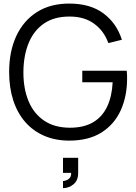

<svg xmlns="http://www.w3.org/2000/svg" viewBox="-20 -754 745 1050"><path d="M358.5 15Q282.5 15 221.5 -11.5Q160.5 -38 117.8 -87Q75 -136 52.5 -205.2Q30 -274.5 30 -360Q30 -473 69.2 -557.2Q108.5 -641.5 182 -688Q255.5 -734.5 358.5 -734.5Q473.5 -734.5 545.8 -680.8Q618 -627 646.5 -536.5L572.5 -518.5Q549 -584.5 495.2 -624Q441.5 -663.5 361.5 -663.5Q360.5 -663.5 359.5 -663.5Q276.5 -663.5 220.8 -625.5Q165 -587.5 136.8 -518.8Q108.5 -450 108 -360Q108 -358.5 108 -357Q108 -269 136 -201.2Q164 -133.5 220.5 -94.8Q277 -56 361.5 -55.5Q439 -55.5 489.5 -85.5Q540 -115.5 566.2 -171.5Q592.5 -227.5 596 -304H430V-367H673Q674.5 -355.5 674.8 -342.8Q675 -330 675 -324.5Q675 -227 640 -150.2Q605 -73.5 534.8 -29.2Q464.5 15 358.5 15ZM324.5 275V236Q330.5 236 341.5 232.5Q352.5 229 360.8 219.8Q369 210.5 369 195Q369 193.5 369 191.5H324.5V109H407.5V191.5Q407.5 233.5 381.5 254.2Q355.5 275 324.5 275Z"/></svg>

Font: Cns Manrope
Style: Regular
Weight: 400
Designer: Mikhail Sharanda
Foundry: Mikhail Sharanda
Version: Version 4.504